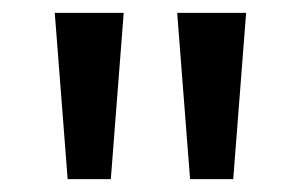

<svg xmlns="http://www.w3.org/2000/svg" viewBox="-20 -734 467 298"><path d="M172 -714 152 -456H85L65 -714ZM362 -714 342 -456H275L255 -714Z"/></svg>

Font: Noto Sans Thai Medium
Style: Regular
Weight: 500
Designer: Monotype Design Team
Foundry: Monotype Imaging Inc.
Version: Version 2.001